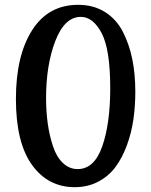

<svg xmlns="http://www.w3.org/2000/svg" viewBox="-20 -770 628 796"><path d="M46 -360Q46 -539 113 -644.5Q180 -750 304 -750Q368 -750 415.5 -720Q463 -690 489.5 -638Q516 -586 528.5 -524.5Q541 -463 541 -390Q541 -330 533 -274.5Q525 -219 506 -167.5Q487 -116 459 -78Q431 -40 387.5 -17Q344 6 290 6Q179 6 112.5 -86.5Q46 -179 46 -360ZM171 -363Q171 -307 178 -257.5Q185 -208 199.5 -164Q214 -120 240.5 -94.5Q267 -69 302 -69Q371 -69 404 -163.5Q437 -258 437 -404Q437 -565 401.5 -632.5Q366 -700 315 -700Q248 -700 209.5 -600.5Q171 -501 171 -363Z"/></svg>

Font: Lobster Two
Style: Regular
Weight: 400
Designer: Pablo Impallari
Foundry: Pablo Impallari. www.impallari.com
Version: Version 1.006